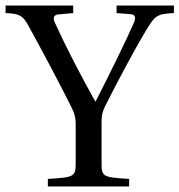

<svg xmlns="http://www.w3.org/2000/svg" viewBox="-31 -670 645 690"><path d="M-11 -623C39 -621 51 -615 72 -576C125 -479 181 -375 227 -282C237 -262 241 -246 241 -227V-87C241 -35 238 -33 141 -27V0H433V-27C336 -33 334 -35 334 -87V-231C334 -254 337 -268 346 -287C394 -383 465 -514 494 -561C526 -613 531 -620 594 -623V-650H388V-623L439 -619C456 -617 458 -606 450 -588C426 -532 363 -404 313 -306H311C256 -405 207 -499 166 -589C158 -606 163 -616 177 -618L232 -623V-650H-11Z"/></svg>

Font: erewhon
Style: Regular
Weight: 400
Version: Version 1.0.0